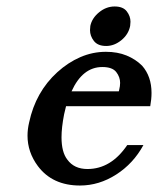

<svg xmlns="http://www.w3.org/2000/svg" viewBox="-20 -573 488 593"><path d="M308 -431Q282 -431 270 -446.5Q258 -462 258 -480Q258 -486 259 -493Q264 -517 286 -535Q308 -553 334 -553Q360 -553 371.5 -538Q383 -523 383 -506Q383 -500 382 -493Q377 -467 355 -449Q333 -431 308 -431ZM184 -245 178 -220Q170 -179 170 -149Q170 -103 188 -80Q209 -51 250 -51Q323 -51 373 -125H423Q392 -68 339 -34Q286 0 227 0Q142 0 97 -60Q65 -103 65 -154Q65 -174 70 -195Q90 -289 157 -350Q190 -380 228 -396.5Q266 -413 307 -413Q343 -413 371 -401.5Q399 -390 419 -370Q448 -337 448 -286Q448 -267 444 -245ZM347 -291 348 -295Q351 -307 351 -317Q351 -335 339 -350.5Q327 -366 296 -366Q235 -366 201 -291Z"/></svg>

Font: New Athena Unicode
Style: Bold Italic
Weight: 700
Designer: J. Rusten 1997; rev. by R. Hancock 2001, 2002, rev. by D. Mastronarde 2002-2021
Foundry: Society for Classical Studies (formerly American Philological Association)
Version: Version 5.008